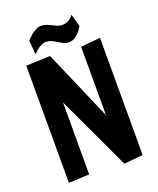

<svg xmlns="http://www.w3.org/2000/svg" viewBox="-169 -1039 945 1146"><g transform="rotate(-20 304.0 -466.0)"><path d="M199.7 -462.9V-5.9L68.8 0V-744.1L221.7 -750L415 -303.7V-738.3L539.1 -750V-5.9L418.9 5.9ZM136.7 -878.4Q151.4 -895 167.5 -908.2Q181.2 -919.4 197.8 -928.7Q214.4 -938 231 -938Q250.5 -938 266.1 -931.9Q281.7 -925.8 296.1 -918.5Q310.5 -911.1 324.2 -905Q337.9 -898.9 353.5 -898.9Q372.1 -898.9 386 -905Q399.9 -911.1 408.7 -918.5Q418.9 -927.2 426.3 -938L447.8 -858.9Q447.8 -858.4 441.4 -847.2Q435.1 -835.9 423.1 -822.8Q411.1 -809.6 393.8 -798.8Q376.5 -788.1 354.5 -788.1Q336.9 -788.1 322.5 -795.9Q308.1 -803.7 293.5 -812.7Q278.8 -821.8 262.7 -829.6Q246.6 -837.4 225.6 -837.4Q210.4 -837.4 195.8 -829.8Q181.2 -822.3 169.9 -813Q156.2 -802.2 144 -788.6Z"/></g></svg>

Font: Francois One
Style: Regular
Weight: 400
Designer: Vernon Adams
Foundry: vernon adams
Version: Version 1.000